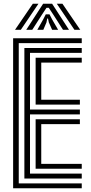

<svg xmlns="http://www.w3.org/2000/svg" viewBox="-20 -1004 484 1024"><path d="M50 0V-800H416V-774H80V-26H416V0ZM110 -52V-748H416V-722H140V-420H406V-394H140V-78H416V-52ZM170 -446V-696H416V-670H200V-472H406V-446ZM170 -104V-368H406V-342H200V-130H416V-104ZM60 -845 155 -984H185L91 -845ZM120 -845 210 -984H258L348 -845H316L264.2 -926L240 -962.5H228L203.8 -925.8L152 -845ZM377 -845 283 -984H313L408 -845ZM179 -845 210.5 -900.8 224 -927.5H244L257.8 -900.8L290 -845H258L240.5 -884.5L236 -905.2H232L227.8 -884.5L211 -845Z"/></svg>

Font: Big Shoulders Inline Text Black
Style: Regular
Weight: 900
Designer: Patric King
Foundry: XO Type Co
Version: Version 1.000